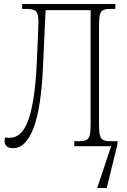

<svg xmlns="http://www.w3.org/2000/svg" viewBox="-20 -734 640 964"><path d="M46 10Q3 10 3 -28Q3 -35 5 -44Q16 -42 27 -42Q92 -42 123.5 -135Q155 -228 164 -404Q168 -497 170.5 -551.5Q173 -606 173 -627Q173 -662 162 -675.5Q151 -689 118 -689H91V-714H559V-689H534Q511 -689 498.5 -683.5Q486 -678 481.5 -660Q477 -642 477 -605V-108Q477 -72 482 -54Q487 -36 499.5 -30.5Q512 -25 535 -25H570V-11L516 210H468L538 0H353V-25H377Q400 -25 412.5 -30.5Q425 -36 430 -54Q435 -72 435 -109V-683H209L196 -402Q187 -193 148.5 -91.5Q110 10 46 10Z"/></svg>

Font: Noto Serif Condensed ExtraLight
Style: Regular
Weight: 200
Width: 3
Designer: Monotype Design Team
Foundry: Monotype Imaging Inc.
Version: Version 2.013; ttfautohint (v1.8.4.7-5d5b)